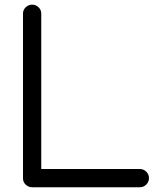

<svg xmlns="http://www.w3.org/2000/svg" viewBox="-20 -789 667 809"><path d="M76.9 -731.9Q76.9 -747.3 88.3 -758.3Q99.6 -769.3 115.5 -769.3Q131.3 -769.3 142.6 -758.3Q153.8 -747.3 153.8 -731.9V-76.9H569.3Q585 -76.9 596.3 -65.6Q607.7 -54.2 607.7 -38.6Q607.7 -22.7 596.3 -11.4Q585 0 569.3 0H115.5Q99.6 0 88.3 -11Q76.9 -22 76.9 -37.4Z"/></svg>

Font: Tecnico
Style: Grueso
Weight: 700
Version: Version 1.3